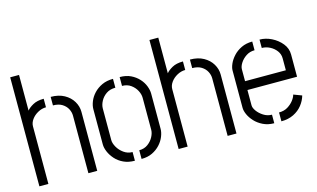

<svg xmlns="http://www.w3.org/2000/svg" viewBox="-85 -948 1977 1196"><g transform="rotate(-15 904.0 -350.5)"><path d="M40 1V-702H97V-472Q109 -488 136.5 -503.5Q164 -519 207 -519V-464Q180 -464 154.5 -450Q129 -436 113.5 -414.5Q98 -393 98 -370V1ZM356 1V-370Q356 -392 345 -413.5Q334 -435 311 -449.5Q288 -464 252 -464V-519Q303 -519 339 -499Q375 -479 394 -447Q413 -415 413 -380V1Z M656 1Q615 1 584 -13.5Q553 -28 532 -51.5Q511 -75 500 -101Q489 -127 489 -149V-377Q489 -399 499.5 -425.5Q510 -452 531.5 -475Q553 -498 584 -512.5Q615 -527 656 -527V-470Q621 -470 597 -453.5Q573 -437 560 -412.5Q547 -388 547 -365V-161Q547 -141 561 -116Q575 -91 600 -73Q625 -55 656 -55ZM699 1V-55Q732 -55 755.5 -72.5Q779 -90 791.5 -114Q804 -138 804 -159V-365Q804 -388 791.5 -412Q779 -436 755.5 -453Q732 -470 699 -470V-527Q740 -527 770 -512.5Q800 -498 821 -475Q842 -452 852 -425.5Q862 -399 862 -377V-149Q862 -127 851.5 -100.5Q841 -74 820 -51Q799 -28 769 -13.5Q739 1 699 1Z M938 1V-702H995V-472Q1007 -488 1034.5 -503.5Q1062 -519 1105 -519V-464Q1078 -464 1052.5 -450Q1027 -436 1011.5 -414.5Q996 -393 996 -370V1ZM1254 1V-370Q1254 -392 1243 -413.5Q1232 -435 1209 -449.5Q1186 -464 1150 -464V-519Q1201 -519 1237 -499Q1273 -479 1292 -447Q1311 -415 1311 -380V1Z M1555 0Q1515 0 1483.5 -15.5Q1452 -31 1431 -54Q1410 -77 1399.5 -101Q1389 -125 1389 -144V-385Q1389 -403 1399.5 -427Q1410 -451 1431 -474Q1452 -497 1483 -512Q1514 -527 1554 -527V-471Q1523 -471 1499 -455Q1475 -439 1461 -417Q1447 -395 1447 -377V-300H1710V-377Q1710 -404 1694 -425.5Q1678 -447 1653 -460Q1628 -473 1601 -473V-527Q1640 -527 1678 -508Q1716 -489 1741.5 -457.5Q1767 -426 1767 -386V-243H1447V-144Q1447 -128 1461.5 -107.5Q1476 -87 1501 -71Q1526 -55 1555 -55ZM1601 0V-57Q1634 -57 1657.5 -71.5Q1681 -86 1696 -105.5Q1711 -125 1715 -142L1768 -122Q1759 -90 1737 -62Q1715 -34 1680.5 -17Q1646 0 1601 0Z"/></g></svg>

Font: Stick No Bills ExtraLight Light
Style: Regular
Weight: 300
Version: Version 2.000